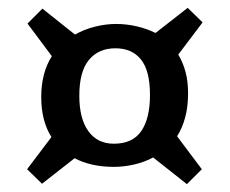

<svg xmlns="http://www.w3.org/2000/svg" viewBox="-20 -560 585 489"><path d="M456 -91 370 -159Q348 -147 321.5 -141Q295 -135 270 -135Q212 -135 170 -157L87 -92L49 -129L111 -211Q85 -252 85 -313Q85 -374 112 -417L50 -500L88 -538L171 -472Q194 -485 221.5 -492Q249 -499 276 -499Q302 -499 328 -493Q354 -487 376 -476L458 -540L496 -503L434 -421Q446 -401 452.5 -377Q459 -353 459 -322Q459 -288 451.5 -260.5Q444 -233 431 -213L494 -129ZM270 -194Q318 -194 340 -226.5Q362 -259 362 -318Q362 -380 339 -408.5Q316 -437 274 -437Q231 -437 206.5 -407.5Q182 -378 182 -316Q182 -258 205 -226Q228 -194 270 -194Z"/></svg>

Font: Literata Medium
Style: Regular
Weight: 500
Designer: Latin by Veronika Burian and Jose Scaglione. Greek by Irene Vlachou. Cyrillic by Vera Evstafieva.
Foundry: TypeTogether
Version: Version 3.103; ttfautohint (v1.8.4.7-5d5b);gftools[0.9.29]